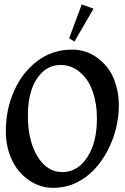

<svg xmlns="http://www.w3.org/2000/svg" viewBox="-20 -851 577 884"><path d="M410.6 -811 322.8 -659.7 298.3 -674.8 356.4 -830.6ZM527.3 -363.3Q525.9 -255.4 476.1 -158.7Q419.9 -52.7 332.5 -10.3Q284.2 13.7 223.6 13.7Q163.1 13.7 112.3 -22Q61 -57.6 34.2 -116.2Q6.8 -175.3 6.8 -246.6Q6.8 -347.2 44.9 -432.6Q83 -518.6 152.8 -570.8Q222.2 -622.6 311 -622.6Q377.4 -622.6 429.2 -584Q481.9 -544.4 504.4 -487.3Q527.3 -428.7 527.3 -365.2ZM108.4 -317.9Q108.4 -204.1 152.3 -131.3Q196.3 -58.6 267.1 -58.6Q336.9 -58.6 381.8 -127Q426.3 -194.8 426.3 -305.2Q426.3 -375 406.7 -430.2Q387.2 -485.8 347.7 -519Q309.1 -551.8 259.3 -551.8Q210.4 -551.8 175.8 -519.5Q107.9 -454.6 108.4 -317.9Z"/></svg>

Font: Neuton Cursive
Style: Regular
Weight: 500
Designer: Brian M Zick
Version: Version 1.43